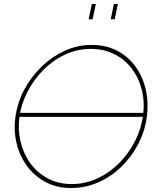

<svg xmlns="http://www.w3.org/2000/svg" viewBox="-20 -941 766 966"><path d="M68 -353 72 -373H709L705 -353ZM338 5Q265 5 208.5 -25.5Q152 -56 115 -107Q78 -158 63 -222.5Q48 -287 58 -355Q68 -426 102.5 -490.5Q137 -555 189 -605.5Q241 -656 305.5 -685.5Q370 -715 440 -715Q514 -715 570 -685.5Q626 -656 662.5 -605Q699 -554 713.5 -489.5Q728 -425 719 -355Q709 -280 674.5 -214.5Q640 -149 588 -99.5Q536 -50 472 -22.5Q408 5 338 5ZM341 -15Q410 -15 471.5 -44Q533 -73 581 -122Q629 -171 659.5 -231.5Q690 -292 699 -355Q709 -425 694 -486.5Q679 -548 643.5 -595Q608 -642 555.5 -668.5Q503 -695 437 -695Q368 -695 306.5 -666Q245 -637 197 -588Q149 -539 118 -478.5Q87 -418 78 -355Q69 -289 83.5 -228Q98 -167 133 -119Q168 -71 221 -43Q274 -15 341 -15ZM426 -844 442 -921H462L446 -844ZM537 -844 553 -921H573L557 -844Z"/></svg>

Font: Raleway Thin
Style: Italic
Weight: 100
Italic angle: -12°
Designer: Matt McInerney, Pablo Impallari, Rodrigo Fuenzalida
Foundry: Matt McInerney, Pablo Impallari, Rodrigo Fuenzalida
Version: Version 4.026